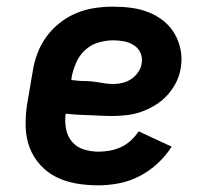

<svg xmlns="http://www.w3.org/2000/svg" viewBox="-20 -548 640 576"><path d="M275 8Q241 8 209 2.5Q177 -3 149.5 -16.5Q122 -30 101 -53Q80 -76 69 -105Q58 -134 57 -167Q56 -200 61 -233L78 -333Q82 -360 92 -387Q102 -414 119 -437.5Q136 -461 159.5 -479.5Q183 -498 210 -509Q237 -520 264.5 -524Q292 -528 319 -528Q347 -528 374 -524.5Q401 -521 426 -511Q451 -501 471 -485Q491 -469 504 -446.5Q517 -424 522 -397.5Q527 -371 522 -343Q519 -322 508.5 -301Q498 -280 482 -262.5Q466 -245 445.5 -232.5Q425 -220 403.5 -212.5Q382 -205 360 -202.5Q338 -200 316 -200Q299 -200 281.5 -201Q264 -202 246.5 -202.5Q229 -203 212 -204Q195 -205 177 -207Q174 -184 178 -162Q182 -140 195.5 -123.5Q209 -107 230.5 -100Q252 -93 275 -93Q292 -93 309 -96Q326 -99 342.5 -106.5Q359 -114 372.5 -126.5Q386 -139 396 -154L495 -108Q477 -80 452 -57Q427 -34 397.5 -19Q368 -4 336.5 2Q305 8 275 8ZM321 -296Q334 -296 348 -299.5Q362 -303 374 -311Q386 -319 394.5 -331.5Q403 -344 405 -358Q408 -374 401.5 -389Q395 -404 381.5 -412.5Q368 -421 352 -424Q336 -427 320 -427Q298 -427 275.5 -420.5Q253 -414 235.5 -398Q218 -382 208.5 -360Q199 -338 195 -317L194 -308Q203 -307 212 -306Q221 -305 230 -305Q241 -305 252.5 -304Q264 -303 275 -301Q286 -299 297.5 -297.5Q309 -296 321 -296Z"/></svg>

Font: Iosevka Etoile
Style: Bold Italic
Weight: 700
Italic angle: -9°
Designer: Belleve Invis
Foundry: Belleve Invis
Version: Version 28.1.0; ttfautohint (v1.8.4)